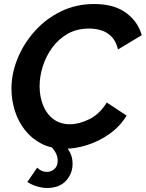

<svg xmlns="http://www.w3.org/2000/svg" viewBox="-20 -734 725 955"><path d="M301 6Q236 6 187 -19Q138 -44 104.5 -86.5Q71 -129 54 -182.5Q37 -236 37 -293Q37 -368 67 -442Q97 -516 152 -578Q207 -640 282.5 -677Q358 -714 449 -714Q547 -714 606.5 -670.5Q666 -627 685 -559L567 -488Q557 -529 535 -551.5Q513 -574 484 -583Q455 -592 424 -592Q362 -592 316 -565.5Q270 -539 239 -496Q208 -453 192.5 -403Q177 -353 177 -305Q177 -254 194 -211Q211 -168 245 -142Q279 -116 328 -116Q374 -116 425 -141.5Q476 -167 511 -224L610 -159Q576 -104 524 -67.5Q472 -31 413.5 -12.5Q355 6 301 6ZM214 201Q191 201 165 193.5Q139 186 116 171L165 100Q187 121 212 121Q235 121 251 106.5Q267 92 267 65Q267 32 239 0L288 -29Q310 -7 325.5 19.5Q341 46 341 80Q341 130 308 165.5Q275 201 214 201Z"/></svg>

Font: Raleway
Style: Bold Italic
Weight: 700
Italic angle: -12°
Designer: Matt McInerney, Pablo Impallari, Rodrigo Fuenzalida
Foundry: Matt McInerney, Pablo Impallari, Rodrigo Fuenzalida
Version: Version 4.101;RELEASE